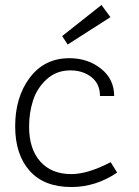

<svg xmlns="http://www.w3.org/2000/svg" viewBox="-20 -746 560 772"><path d="M424 -677 252 -567 230 -601 388 -726ZM425 -94 451 -52Q365 6 267 6Q157 6 99 -59.5Q41 -125 41 -238Q41 -356 100 -434Q159 -512 259 -512Q333 -512 386 -470Q439 -428 439 -360H382Q382 -409 347.5 -436Q313 -463 263 -463Q207 -463 168 -427.5Q129 -392 113 -342.5Q97 -293 97 -237Q97 -147 142 -96.5Q187 -46 267 -46Q333 -46 425 -94Z"/></svg>

Font: Bellota
Style: Regular
Weight: 400
Designer: Kemie Guaida
Foundry: Kemie Guaida
Version: Version 1.000;PS 002.000;hotconv 1.0.70;makeotf.lib2.5.58329